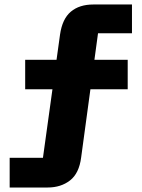

<svg xmlns="http://www.w3.org/2000/svg" viewBox="-20 -749 631 854"><path d="M341 -49Q332 22 291.5 53.5Q251 85 192 85H23V-47H171L247 -595Q257 -665 295 -697Q333 -729 395 -729H567V-601H416ZM92 -352V-483H548V-352Z"/></svg>

Font: Hubot Sans
Style: Bold
Weight: 700
Designer: Deni Anggara
Foundry: GitHub, Inc., Subsidiary of Microsoft Corporation
Version: Version 2.000